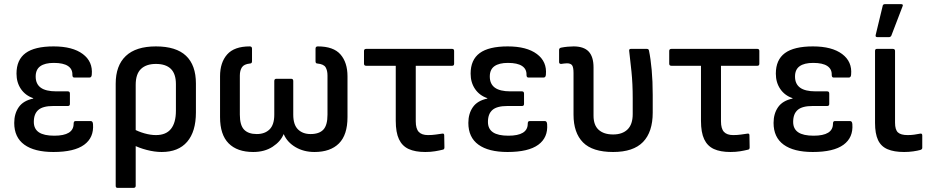

<svg xmlns="http://www.w3.org/2000/svg" viewBox="-20 -726 4510 931"><path d="M239 11Q147 11 98 -24.5Q49 -60 49 -130Q49 -175 71 -206.5Q93 -238 141 -248V-250Q103 -263 81.5 -294.5Q60 -326 60 -369Q60 -436 104 -468.5Q148 -501 240 -501Q332 -501 381.5 -464Q431 -427 425 -364Q424 -350 414 -350H340Q331 -350 331 -363Q332 -391 309.5 -406Q287 -421 241 -421Q198 -421 175.5 -405Q153 -389 153 -355Q153 -319 177.5 -301Q202 -283 253 -283H309Q319 -283 319 -272V-222Q319 -212 309 -212H238Q188 -212 166 -193Q144 -174 144 -135Q144 -101 168.5 -84.5Q193 -68 243 -68Q290 -68 313.5 -82.5Q337 -97 337 -126Q337 -139 346 -139H420Q430 -139 431 -124Q436 -59 388 -24Q340 11 239 11Z M550 185Q541 185 541 175V-320Q541 -408 590 -454.5Q639 -501 736 -501Q834 -501 882 -455.5Q930 -410 930 -321V-181Q930 -88 887.5 -38.5Q845 11 764 11Q730 11 691.5 1Q653 -9 625 -24L623 -103Q650 -88 680 -79.5Q710 -71 736 -71Q785 -71 809 -101Q833 -131 833 -189V-318Q833 -368 808.5 -392Q784 -416 736 -416Q689 -416 663.5 -391.5Q638 -367 638 -315V175Q638 185 627 185Z M1208 11Q1130 11 1088.5 -31Q1047 -73 1047 -158V-356Q1047 -423 1081.5 -462Q1116 -501 1191 -501Q1202 -501 1202 -490V-429Q1202 -418 1192 -418Q1163 -415 1153 -399.5Q1143 -384 1143 -360V-170Q1143 -119 1163.5 -97.5Q1184 -76 1225 -76Q1264 -76 1287 -98.5Q1310 -121 1310 -170V-333Q1310 -344 1320 -344H1392Q1402 -344 1402 -333V-170Q1402 -121 1425 -98.5Q1448 -76 1486 -76Q1528 -76 1548 -97.5Q1568 -119 1568 -170V-360Q1568 -384 1559 -399.5Q1550 -415 1519 -418Q1510 -418 1510 -429V-490Q1510 -501 1521 -501Q1597 -501 1631 -462Q1665 -423 1665 -356V-158Q1665 -72 1623.5 -30.5Q1582 11 1505 11Q1453 11 1413 -12.5Q1373 -36 1356 -75H1355Q1341 -40 1302 -14.5Q1263 11 1208 11Z M2042 11Q1993 11 1961.5 -3.5Q1930 -18 1914.5 -51Q1899 -84 1899 -140V-407H1756Q1745 -407 1745 -417V-479Q1745 -489 1756 -489H2172Q2182 -489 2182 -479V-417Q2182 -407 2172 -407H1996V-138Q1996 -102 2010.5 -86.5Q2025 -71 2055 -71Q2075 -71 2092.5 -73.5Q2110 -76 2124 -78Q2134 -80 2134 -70L2135 -11Q2135 -1 2126 0Q2110 4 2089 7.5Q2068 11 2042 11Z M2441 11Q2349 11 2300 -24.5Q2251 -60 2251 -130Q2251 -175 2273 -206.5Q2295 -238 2343 -248V-250Q2305 -263 2283.5 -294.5Q2262 -326 2262 -369Q2262 -436 2306 -468.5Q2350 -501 2442 -501Q2534 -501 2583.5 -464Q2633 -427 2627 -364Q2626 -350 2616 -350H2542Q2533 -350 2533 -363Q2534 -391 2511.5 -406Q2489 -421 2443 -421Q2400 -421 2377.5 -405Q2355 -389 2355 -355Q2355 -319 2379.5 -301Q2404 -283 2455 -283H2511Q2521 -283 2521 -272V-222Q2521 -212 2511 -212H2440Q2390 -212 2368 -193Q2346 -174 2346 -135Q2346 -101 2370.5 -84.5Q2395 -68 2445 -68Q2492 -68 2515.5 -82.5Q2539 -97 2539 -126Q2539 -139 2548 -139H2622Q2632 -139 2633 -124Q2638 -59 2590 -24Q2542 11 2441 11Z M2953 11Q2853 11 2807 -35.5Q2761 -82 2761 -170V-372Q2761 -400 2754 -409.5Q2747 -419 2729 -419Q2723 -419 2715.5 -418Q2708 -417 2701 -416Q2691 -416 2691 -425V-484Q2691 -493 2701 -495Q2716 -498 2732 -499.5Q2748 -501 2761 -501Q2811 -501 2834.5 -476Q2858 -451 2858 -399V-165Q2858 -119 2883 -96.5Q2908 -74 2953 -74Q2998 -74 3023 -98.5Q3048 -123 3048 -173V-250Q3048 -320 3042 -378.5Q3036 -437 3031 -478Q3029 -489 3039 -489H3116Q3126 -489 3127 -480Q3135 -442 3140 -387Q3145 -332 3145 -266V-180Q3145 -86 3098 -37.5Q3051 11 2953 11Z M3522 11Q3473 11 3441.5 -3.5Q3410 -18 3394.5 -51Q3379 -84 3379 -140V-407H3236Q3225 -407 3225 -417V-479Q3225 -489 3236 -489H3652Q3662 -489 3662 -479V-417Q3662 -407 3652 -407H3476V-138Q3476 -102 3490.5 -86.5Q3505 -71 3535 -71Q3555 -71 3572.5 -73.5Q3590 -76 3604 -78Q3614 -80 3614 -70L3615 -11Q3615 -1 3606 0Q3590 4 3569 7.5Q3548 11 3522 11Z M3921 11Q3829 11 3780 -24.5Q3731 -60 3731 -130Q3731 -175 3753 -206.5Q3775 -238 3823 -248V-250Q3785 -263 3763.5 -294.5Q3742 -326 3742 -369Q3742 -436 3786 -468.5Q3830 -501 3922 -501Q4014 -501 4063.5 -464Q4113 -427 4107 -364Q4106 -350 4096 -350H4022Q4013 -350 4013 -363Q4014 -391 3991.5 -406Q3969 -421 3923 -421Q3880 -421 3857.5 -405Q3835 -389 3835 -355Q3835 -319 3859.5 -301Q3884 -283 3935 -283H3991Q4001 -283 4001 -272V-222Q4001 -212 3991 -212H3920Q3870 -212 3848 -193Q3826 -174 3826 -135Q3826 -101 3850.5 -84.5Q3875 -68 3925 -68Q3972 -68 3995.5 -82.5Q4019 -97 4019 -126Q4019 -139 4028 -139H4102Q4112 -139 4113 -124Q4118 -59 4070 -24Q4022 11 3921 11Z M4364 11Q4315 11 4283.5 -2.5Q4252 -16 4237.5 -47Q4223 -78 4223 -130V-479Q4223 -489 4232 -489H4309Q4320 -489 4320 -479V-131Q4320 -97 4334 -84Q4348 -71 4381 -71Q4398 -71 4412.5 -73Q4427 -75 4442 -78Q4452 -80 4452 -69V-9Q4452 -2 4443 1Q4429 5 4408 8Q4387 11 4364 11ZM4234 -546Q4224 -546 4226 -556L4260 -697Q4261 -706 4272 -706H4349Q4362 -706 4356 -694L4302 -553Q4298 -546 4291 -546Z"/></svg>

Font: Sofia Sans Semi Condensed SemiBold
Style: Regular
Weight: 600
Designer: Botio Nikoltchev, Ani Petrova
Foundry: lettersoup
Version: Version 4.100